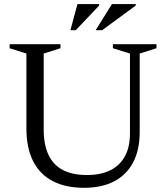

<svg xmlns="http://www.w3.org/2000/svg" viewBox="-20 -886 794 916"><path d="M600 -248.5V-630.5L518.5 -656V-675H726.5V-656L646.5 -630.5V-256.5Q646.5 -171.5 615.5 -112Q584.5 -52.5 525.2 -21.2Q466 10 381 10Q293 10 231.5 -22Q170 -54 138 -117.2Q106 -180.5 106 -273.5V-630.5L26 -656V-675H268.5V-656L188.5 -630.5V-268.5Q188.5 -195.5 211.5 -147Q234.5 -98.5 280.2 -74.8Q326 -51 395 -51Q461.5 -51 507 -74Q552.5 -97 576.2 -141Q600 -185 600 -248.5ZM436.5 -742 514 -866.5H627.5V-859.5L467.5 -742ZM316 -742 349.5 -866.5H453V-859.5L341.5 -742Z"/></svg>

Font: Newsreader 24pt
Style: Regular
Weight: 400
Designer: Hugues Gentile
Foundry: Production Type
Version: Version 1.003